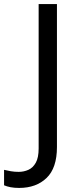

<svg xmlns="http://www.w3.org/2000/svg" viewBox="-98 -734 391 944"><path d="M-4 190Q-28 190 -46 186.5Q-64 183 -78 177V101Q-62 105 -44 108Q-26 111 -6 111Q19 111 41.5 101Q64 91 78 66Q92 41 92 -4V-714H182V-11Q182 92 131 141Q80 190 -4 190Z"/></svg>

Font: Noto Sans Masaram Gondi
Style: Regular
Weight: 400
Designer: Ek Type & Mukund Gokhale
Foundry: Ek Type
Version: Version 1.004; ttfautohint (v1.8.4.7-5d5b)